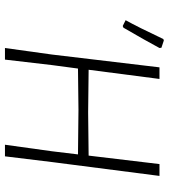

<svg xmlns="http://www.w3.org/2000/svg" viewBox="28 -726 697 794"><g transform="rotate(90 377.0 -328.5)"><path d="M141 -655 147 -657 177 -647 178 -639Q147 -581 94 -490L87 -487L63 -499Q91 -549 141 -655ZM306 -639 268 -346 444 -344 623 -346 658 -639H707L650 -197L626 0H578L605 -194L618 -302L433 -304L263 -302L249 -197L226 0H178L205 -194L258 -639Z"/></g></svg>

Font: Alegreya Sans Light
Style: Italic
Weight: 300
Italic angle: -7°
Designer: Juan Pablo del Peral
Foundry: Huerta Tipografica
Version: Version 2.007